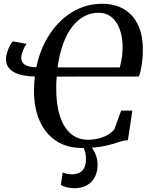

<svg xmlns="http://www.w3.org/2000/svg" viewBox="-20 -771 784 1014"><path d="M413.5 10.5Q334 10.5 277.2 -26.5Q220.5 -63.5 190 -131.5Q159.5 -199.5 159.5 -293.5Q159.5 -312 160.8 -330.2Q162 -348.5 164 -367Q130.5 -367.5 102.8 -373Q75 -378.5 54.5 -389.5Q34 -400.5 22.8 -417.8Q11.5 -435 11.5 -459.5Q11.5 -473.5 17.5 -493.2Q23.5 -513 32.2 -530Q41 -547 49 -552.5L120.5 -539Q115 -533.5 108.5 -520Q102 -506.5 97 -491.5Q92 -476.5 92 -466.5Q92 -452.5 99.2 -441.2Q106.5 -430 123.8 -423.2Q141 -416.5 172 -416Q192.5 -515.5 242.8 -591Q293 -666.5 364.2 -708.8Q435.5 -751 518.5 -751Q586.5 -751 634.8 -722.5Q683 -694 708.8 -639.8Q734.5 -585.5 734.5 -508Q734.5 -466 728.2 -427Q722 -388 714 -367L279.5 -366.5Q279 -357.5 278.2 -348.5Q277.5 -339.5 277.2 -330Q277 -320.5 277 -310Q276 -222 295.8 -160Q315.5 -98 353.2 -65.5Q391 -33 442.5 -33Q478.5 -33 506.8 -41.2Q535 -49.5 554.2 -62Q573.5 -74.5 583.5 -87.5L620 -187H679L655.5 -30.5Q637 -30 616.8 -23.5Q596.5 -17 569.8 -9Q543 -1 505.2 4.8Q467.5 10.5 413.5 10.5ZM613 -415Q617 -432.5 620.5 -449.5Q624 -466.5 625.8 -484.8Q627.5 -503 627.5 -523.5Q627.5 -554.5 620.8 -586.5Q614 -618.5 599 -645Q584 -671.5 559.5 -687.5Q535 -703.5 499 -703.5Q460.5 -703.5 425.8 -685.5Q391 -667.5 362.5 -631.2Q334 -595 314 -541Q294 -487 284 -415ZM372 223Q351 223 332.2 218Q313.5 213 301.5 206L311 139.5Q321 144 333.8 147Q346.5 150 361.5 149.5Q396 149.5 414.8 130Q433.5 110.5 434 72.5Q434.5 44.5 426.8 22.8Q419 1 406 -16.5L430.5 -18L443.5 -16.5Q464.5 3 480 33.8Q495.5 64.5 495.5 99Q495.5 135 481.2 163.2Q467 191.5 439.2 207.2Q411.5 223 372 223Z"/></svg>

Font: Merriweather 48pt Medium
Style: Italic
Weight: 500
Italic angle: -7.8°
Version: Version 2.101